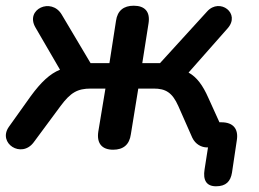

<svg xmlns="http://www.w3.org/2000/svg" viewBox="-23 -516 906 672"><path d="M733 136C768 136 784 119 789 88L806 -26C812 -65 793 -88 752 -88H745L706 -174C687 -217 666 -246 637 -262L773 -416C821 -469 746 -525 702 -476L537 -295H475L497 -435C503 -475 484 -496 445 -496C410 -496 388 -479 383 -443L360 -295H294L193 -465C157 -526 64 -484 101 -420L187 -272C152 -258 121 -229 85 -180L8 -72C-32 -15 52 40 95 -18L189 -145C224 -192 248 -206 295 -206H346L321 -55C315 -14 334 8 373 8C409 8 430 -10 435 -46L461 -206H515C557 -206 580 -192 601 -145L650 -34C661 -11 682 0 702 0H705L693 77C687 114 699 136 733 136Z"/></svg>

Font: SN Pro Semibold
Style: Italic
Weight: 600
Italic angle: -9°
Designer: Tobias Whetton
Foundry: Supernotes
Version: Version 1.001;Glyphs 3.2 (3249)